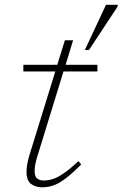

<svg xmlns="http://www.w3.org/2000/svg" viewBox="-20 -788 522 818"><path d="M139.5 -123Q133 -102.5 130.2 -86.8Q127.5 -71 127.5 -59.5Q127.5 -36.5 138 -27.8Q148.5 -19 166.5 -19Q184.5 -19 203.8 -24.8Q223 -30.5 249.2 -48Q275.5 -65.5 314 -101.5L326 -87.5Q272 -33 236 -11.5Q200 10 159.5 10Q132 10 112.5 -4.2Q93 -18.5 93 -56.5Q93 -86.5 106 -129L215.5 -483.5H79.5V-512H224L256.5 -616.5H291.5L259.5 -512H395V-483.5H250.5ZM341.5 -575 431.5 -767.5H482.5L479.5 -757.5L359 -575Z"/></svg>

Font: Newsreader Caption ExtraLight
Style: Italic
Weight: 275
Italic angle: -17°
Designer: Hugues Gentile
Foundry: Production Type
Version: Version 1.001